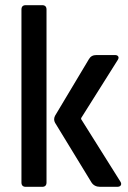

<svg xmlns="http://www.w3.org/2000/svg" viewBox="-20 -723 496 743"><path d="M353 -510H425Q434 -510 437.5 -504.5Q441 -499 435 -490L294 -266V-262L446 -20Q451 -12 447.5 -6Q444 0 433 0H368Q345 0 334 -17L193 -248Q186 -261 193 -275L324 -494Q333 -510 353 -510ZM143 0H80Q63 0 63 -17V-686Q63 -703 80 -703H143Q160 -703 160 -686V-17Q160 0 143 0Z"/></svg>

Font: Rajdhani Semibold
Style: Regular
Weight: 600
Designer: Satya Rajpurohit, Jyotish Sonowal
Foundry: Indian Type Foundry
Version: Version 1.200;PS 1.0;hotconv 1.0.78;makeotf.lib2.5.61930; tt